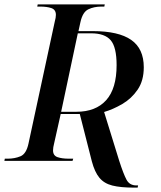

<svg xmlns="http://www.w3.org/2000/svg" viewBox="-42 -734 736 876"><path d="M569 122Q508 122 470.5 112.5Q433 103 411.5 77Q390 51 377 2L322 -214H235L205 -80Q200 -61 200 -48Q200 -24 220.5 -17Q241 -10 272 -10H292L289 0H-22L-20 -10H-7Q25 -10 51.5 -21Q78 -32 88 -79L208 -636Q213 -654 213 -666Q213 -690 192.5 -697Q172 -704 141 -704H128L130 -714H436L434 -704H421Q387 -704 361 -691.5Q335 -679 325 -633L316 -592H382Q499 -592 556.5 -552Q614 -512 614 -427Q614 -366 586 -325Q558 -284 516 -259.5Q474 -235 433 -223L502 0Q521 59 535 85.5Q549 112 580 112H588L586 122ZM306 -224Q395 -224 442.5 -277Q490 -330 490 -437Q490 -519 463 -550.5Q436 -582 374 -582H313L237 -224Z"/></svg>

Font: Noto Serif Display Medium
Style: Italic
Weight: 500
Italic angle: -12°
Designer: Monotype Design Team
Foundry: Monotype Imaging Inc.
Version: Version 2.009